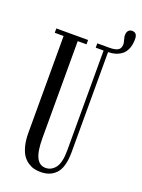

<svg xmlns="http://www.w3.org/2000/svg" viewBox="-156 -891 722 974"><g transform="rotate(20 205.5 -404.0)"><path d="M189.9 11.7Q171.4 11.7 155.3 7.8Q139.2 3.9 122.1 -7.3Q105 -18.6 92.8 -36.4Q80.6 -54.2 72.8 -84.2Q64.9 -114.3 64.9 -153.8V-676.8H17.1V-700.2H188.5V-676.8H141.1V-154.8Q141.1 -82.5 157.5 -49.6Q173.8 -16.6 207 -16.6Q238.8 -16.6 259.8 -44.2Q280.8 -71.8 280.8 -138.7V-676.8H238.3V-700.2H304.2Q334 -700.2 349.1 -709Q364.3 -717.8 364.3 -741.7Q364.3 -748 359.9 -763.7Q355.5 -779.3 355.5 -786.1Q355.5 -802.2 362.8 -811.3Q370.1 -820.3 383.3 -820.3Q411.1 -820.3 411.1 -786.1Q411.1 -755.4 401.9 -733.2Q392.6 -710.9 376.5 -699.2Q360.4 -687.5 342.8 -682.4Q325.2 -677.2 304.7 -677.2V-137.2Q304.7 -94.7 295.9 -64.7Q287.1 -34.7 270.5 -18.6Q253.9 -2.4 234.4 4.6Q214.8 11.7 189.9 11.7Z"/></g></svg>

Font: Imbue
Style: Regular
Weight: 400
Designer: Tyler Finck
Foundry: Etcetera Type Company
Version: Version 0.910